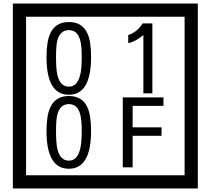

<svg xmlns="http://www.w3.org/2000/svg" viewBox="-20 -980 1195 1090"><path d="M1103 90H53V-960H1103ZM1028 15V-885H128V15ZM497 -656Q497 -442 371 -442Q244 -442 244 -656Q244 -744 265 -789Q294 -855 371 -855Q448 -855 477 -789Q497 -745 497 -656ZM444 -656Q444 -723 435 -752Q420 -809 371 -809Q322 -809 306 -752Q298 -723 298 -656Q298 -587 306 -553Q322 -488 371 -488Q419 -488 435 -554Q444 -587 444 -656ZM845 -450H794V-781Q748 -743 708 -735V-781Q759 -798 790 -847H845ZM497 -236Q497 -22 371 -22Q244 -22 244 -236Q244 -324 265 -369Q294 -435 371 -435Q448 -435 477 -369Q497 -325 497 -236ZM444 -236Q444 -303 435 -332Q420 -389 371 -389Q322 -389 306 -332Q298 -303 298 -236Q298 -167 306 -133Q322 -68 371 -68Q419 -68 435 -134Q444 -167 444 -236ZM908 -379H733V-257H897V-209H733V-30H677V-427H908Z"/></svg>

Font: Unicode BMP Fallback SIL
Style: Regular
Weight: 400
Foundry: NRSI, SIL International
Version: Version 5.1 Based on Unicode 5.1